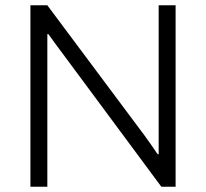

<svg xmlns="http://www.w3.org/2000/svg" viewBox="-20 -706 779 726"><path d="M95 0H159V-577H163C179 -554 206 -518 215 -506L590 0H644V-686H580V-123H576C562 -144 538 -178 527 -193L159 -686H95Z"/></svg>

Font: Archivo ExtraLight
Style: Regular
Weight: 200
Designer: Hector Gatti
Foundry: Omnibus-Type
Version: Version 2.001